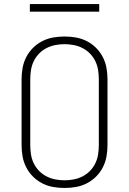

<svg xmlns="http://www.w3.org/2000/svg" viewBox="-20 -924 640 952"><path d="M300 8Q271 8 243 3Q215 -2 189.5 -15Q164 -28 143.5 -48.5Q123 -69 110 -94.5Q97 -120 92 -148Q87 -176 87 -205V-530Q87 -559 92 -587Q97 -615 110 -640.5Q123 -666 143.5 -686.5Q164 -707 189.5 -720Q215 -733 243 -738Q271 -743 300 -743Q329 -743 357 -738Q385 -733 410.5 -720Q436 -707 456.5 -686.5Q477 -666 490 -640.5Q503 -615 508 -587Q513 -559 513 -530V-205Q513 -176 508 -148Q503 -120 490 -94.5Q477 -69 456.5 -48.5Q436 -28 410.5 -15Q385 -2 357 3Q329 8 300 8ZM300 -30Q323 -30 346 -34.5Q369 -39 389.5 -49.5Q410 -60 426.5 -77Q443 -94 453 -115Q463 -136 466.5 -159Q470 -182 470 -205V-530Q470 -553 466.5 -576Q463 -599 453 -620Q443 -641 426.5 -658Q410 -675 389.5 -685.5Q369 -696 346 -700.5Q323 -705 300 -705Q277 -705 254 -700.5Q231 -696 210.5 -685.5Q190 -675 173.5 -658Q157 -641 147 -620Q137 -599 133.5 -576Q130 -553 130 -530V-205Q130 -182 133.5 -159Q137 -136 147 -115Q157 -94 173.5 -77Q190 -60 210.5 -49.5Q231 -39 254 -34.5Q277 -30 300 -30ZM128 -866V-904H472V-866Z"/></svg>

Font: Iosevka SS04 XLt Ex
Style: Regular
Weight: 200
Width: 7
Monospace: yes
Designer: Belleve Invis
Foundry: Belleve Invis
Version: Version 19.0.0; ttfautohint (v1.8.4)